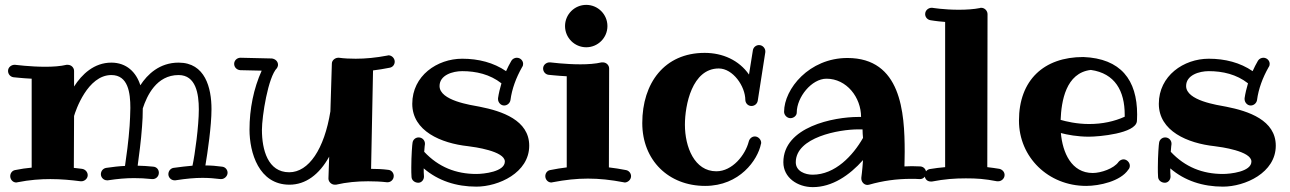

<svg xmlns="http://www.w3.org/2000/svg" viewBox="-20 -737 5294 788"><path d="M888 -2C901 -2 914 -14 914 -28C914 -41 904 -52 891 -53C869 -56 847 -58 823 -58C832 -111 848 -220 848 -289C848 -377 822 -480 713 -480C635 -480 585 -432 556 -387C539 -441 499 -480 437 -480C366 -480 316 -432 284 -382V-446C284 -459 273 -471 258 -471C256 -471 254 -471 253 -471C228 -465 197 -463 166 -463C104 -463 43 -471 42 -471C41 -471 40 -471 39 -471C28 -471 13 -462 13 -446C13 -433 22 -422 35 -420C38 -420 69 -416 110 -414V-49C88 -47 66 -44 42 -39C30 -37 22 -26 22 -14C22 -1 32 12 47 12C49 12 50 11 52 11C102 1 147 -2 187 -2C232 -2 272 2 311 7C312 7 313 7 314 7C327 7 340 -4 340 -18C340 -31 330 -42 317 -44C306 -45 295 -47 283 -48L284 -261C290 -282 339 -429 437 -429C506 -429 515 -356 515 -294C515 -268 513 -243 512 -221C508 -161 498 -89 493 -56C468 -55 444 -52 416 -48C403 -46 394 -35 394 -22C394 -9 405 3 419 3C421 3 422 3 423 3C463 -3 496 -6 530 -6C553 -6 577 -5 604 -2C605 -2 606 -2 607 -2C619 -2 632 -12 632 -28C632 -41 623 -52 609 -53C586 -55 565 -57 545 -57C550 -94 559 -160 563 -218C565 -241 566 -266 566 -292C583 -344 622 -429 713 -429C784 -429 796 -352 796 -288C796 -220 780 -103 770 -57C747 -55 721 -52 692 -48C680 -46 671 -35 671 -22C671 -9 682 3 696 3C698 3 699 3 700 3C745 -4 780 -7 811 -7C837 -7 861 -5 885 -2C886 -2 887 -2 888 -2Z M1600 -484C1600 -497 1589 -510 1574 -510C1573 -510 1571 -509 1570 -509C1523 -500 1480 -496 1440 -496C1416 -496 1393 -497 1371 -500C1370 -500 1369 -500 1368 -500C1356 -500 1342 -490 1342 -476L1336 -280C1311 -125 1247 -30 1167 -30C1079 -30 1055 -123 1055 -204C1055 -259 1080 -421 1117 -458C1119 -462 1121 -466 1121 -471C1121 -485 1110 -495 1096 -497C967 -500 967 -500 967 -500C952 -500 941 -488 941 -475C941 -461 952 -450 966 -449L1054 -447C1021 -374 1004 -290 1004 -205C1004 -111 1042 21 1168 21C1234 21 1290 -20 1331 -94L1328 -5C1328 -5 1328 -5 1328 -4C1328 9 1340 21 1354 21C1356 21 1357 21 1359 21C1402 11 1446 7 1491 7C1516 7 1542 8 1568 11C1569 11 1570 11 1571 11C1583 11 1596 1 1596 -15C1596 -27 1587 -39 1573 -40C1550 -43 1526 -44 1503 -44L1511 -448C1533 -451 1556 -454 1579 -459C1592 -461 1600 -472 1600 -484Z M2152 -139C2152 -244 2040 -281 1949 -299C1912 -306 1784 -324 1784 -384C1784 -429 1838 -445 1877 -445C1934 -445 1991 -432 2038 -395C2032 -375 2027 -354 2024 -334C2024 -332 2024 -331 2024 -330C2024 -317 2035 -304 2049 -304C2062 -304 2073 -314 2075 -326C2081 -372 2098 -418 2123 -462C2126 -466 2127 -470 2127 -475C2127 -488 2116 -500 2101 -500C2093 -500 2084 -496 2079 -488C2071 -474 2063 -459 2057 -445C2006 -480 1944 -496 1877 -496C1774 -496 1672 -426 1672 -311C1672 -199 1790 -149 1901 -137C1926 -134 2052 -117 2052 -74C2052 -32 1965 -23 1935 -23C1852 -23 1780 -51 1721 -114C1722 -132 1724 -145 1724 -145C1724 -146 1724 -147 1724 -148C1724 -160 1714 -173 1698 -173C1685 -173 1674 -163 1673 -150C1672 -147 1668 -98 1668 -50C1668 -36 1668 -23 1669 -10C1670 3 1682 13 1697 13C1710 13 1720 1 1720 -12C1720 -13 1720 -13 1720 -14C1719 -24 1719 -35 1719 -46C1778 5 1853 29 1935 29C2026 29 2152 -28 2152 -139Z M2544 12C2556 12 2570 1 2570 -14C2570 -26 2561 -37 2549 -39C2525 -44 2502 -47 2479 -50L2480 -456C2480 -469 2469 -481 2454 -481C2452 -481 2450 -481 2449 -481C2424 -475 2393 -473 2362 -473C2300 -473 2239 -481 2238 -481C2237 -481 2236 -481 2235 -481C2224 -481 2209 -472 2209 -456C2209 -443 2218 -432 2231 -430C2234 -430 2265 -426 2306 -424V-50C2284 -47 2261 -44 2238 -39C2226 -37 2218 -26 2218 -14C2218 -1 2228 12 2243 12C2245 12 2246 11 2248 11C2300 1 2346 -4 2393 -4C2440 -4 2487 1 2539 11C2541 11 2543 12 2544 12ZM2473 -630C2473 -678 2434 -717 2386 -717C2338 -717 2299 -678 2299 -630C2299 -582 2338 -543 2386 -543C2434 -543 2473 -582 2473 -630Z M3121 -523C3121 -524 3121 -525 3121 -527C3121 -538 3111 -552 3095 -552C3083 -552 3072 -543 3070 -531L3054 -431C3013 -490 2946 -520 2872 -520C2707 -520 2616 -396 2616 -232C2616 -79 2724 26 2874 26C3016 26 3090 -81 3103 -146C3104 -148 3104 -149 3104 -151C3104 -164 3092 -177 3078 -177C3066 -177 3056 -168 3053 -156C3039 -101 2986 -34 2920 -34C2830 -34 2791 -134 2791 -225C2791 -305 2820 -456 2930 -456C2988 -456 3039 -383 3039 -326C3040 -312 3051 -302 3064 -302C3077 -302 3088 -311 3090 -324Z M3522 -171C3481 -99 3408 -20 3315 -20C3285 -20 3246 -34 3246 -71C3246 -174 3424 -206 3502 -206C3508 -206 3514 -206 3520 -206C3520 -194 3521 -182 3522 -171ZM3756 -2C3770 -2 3781 -14 3781 -28C3781 -42 3771 -53 3757 -54C3745 -54 3733 -55 3722 -55C3712 -55 3702 -54 3692 -54C3692 -67 3693 -87 3693 -114C3693 -277 3678 -499 3458 -499C3301 -499 3198 -372 3198 -278C3198 -265 3210 -252 3224 -252C3237 -252 3250 -262 3250 -275C3250 -338 3311 -414 3372 -414C3455 -414 3514 -337 3514 -257C3511 -257 3506 -257 3502 -257C3403 -257 3195 -217 3195 -71C3195 -8 3253 31 3316 31C3395 31 3466 -17 3522 -80C3519 -35 3515 -9 3515 -8C3515 -7 3515 -5 3515 -4C3515 8 3525 22 3540 22C3543 22 3545 21 3547 21C3603 5 3659 -3 3720 -3C3731 -3 3743 -3 3754 -2C3755 -2 3755 -2 3756 -2Z M4077 7C4090 7 4103 -4 4103 -19C4103 -31 4094 -41 4082 -44C4059 -48 4054 -48 4032 -51L4033 -679C4033 -692 4022 -705 4007 -705C4005 -705 4003 -705 4002 -704C3977 -699 3946 -697 3915 -697C3853 -697 3807 -705 3806 -705C3805 -705 3804 -705 3803 -705C3792 -705 3777 -696 3777 -679C3777 -667 3786 -656 3799 -654C3802 -654 3818 -650 3859 -647V-51C3837 -49 3819 -47 3795 -43C3783 -40 3775 -30 3775 -18C3775 -4 3784 8 3800 8C3802 8 3803 8 3805 8C3857 -2 3898 -5 3944 -5C3990 -5 4020 -3 4072 7C4074 7 4075 7 4077 7Z M4596 -258C4554 -239 4505 -228 4450 -228C4398 -228 4354 -239 4333 -245C4336 -321 4354 -438 4457 -450C4556 -436 4596 -364 4596 -266C4596 -263 4596 -260 4596 -258ZM4646 -239C4646 -241 4647 -251 4647 -267C4647 -409 4580 -497 4426 -503C4264 -503 4162 -408 4162 -242C4162 -92 4282 26 4438 26C4492 26 4579 7 4611 -41C4615 -45 4617 -51 4617 -57C4617 -70 4605 -83 4591 -83C4584 -83 4576 -79 4571 -73C4552 -45 4498 -27 4465 -27C4377 -27 4341 -111 4334 -191C4360 -184 4402 -176 4449 -176C4490 -176 4640 -189 4646 -239Z M5216 -139C5216 -244 5104 -281 5013 -299C4976 -306 4848 -324 4848 -384C4848 -429 4902 -445 4941 -445C4998 -445 5055 -432 5102 -395C5096 -375 5091 -354 5088 -334C5088 -332 5088 -331 5088 -330C5088 -317 5099 -304 5113 -304C5126 -304 5137 -314 5139 -326C5145 -372 5162 -418 5187 -462C5190 -466 5191 -470 5191 -475C5191 -488 5180 -500 5165 -500C5157 -500 5148 -496 5143 -488C5135 -474 5127 -459 5121 -445C5070 -480 5008 -496 4941 -496C4838 -496 4736 -426 4736 -311C4736 -199 4854 -149 4965 -137C4990 -134 5116 -117 5116 -74C5116 -32 5029 -23 4999 -23C4916 -23 4844 -51 4785 -114C4786 -132 4788 -145 4788 -145C4788 -146 4788 -147 4788 -148C4788 -160 4778 -173 4762 -173C4749 -173 4738 -163 4737 -150C4736 -147 4732 -98 4732 -50C4732 -36 4732 -23 4733 -10C4734 3 4746 13 4761 13C4774 13 4784 1 4784 -12C4784 -13 4784 -13 4784 -14C4783 -24 4783 -35 4783 -46C4842 5 4917 29 4999 29C5090 29 5216 -28 5216 -139Z"/></svg>

Font: Ribeye
Style: Regular
Weight: 400
Designer: Astigmatic (AOETI)
Foundry: Astigmatic (AOETI)
Version: Version 1.000